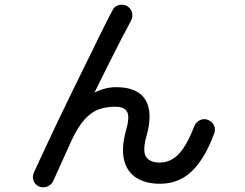

<svg xmlns="http://www.w3.org/2000/svg" viewBox="-20 -788 1040 815"><path d="M147 4Q129 -3 122.5 -21Q116 -39 124 -56Q141 -93 167 -149Q193 -205 225 -272Q257 -339 291 -408.5Q325 -478 357 -543Q389 -608 415 -661Q441 -714 458 -745Q466 -762 485 -766.5Q504 -771 520 -762Q536 -752 540.5 -734.5Q545 -717 536 -700Q522 -674 497.5 -627Q473 -580 443 -520Q413 -460 381 -395Q427 -418 473 -418Q565 -418 597.5 -364Q630 -310 602 -211Q584 -147 600 -122.5Q616 -98 659 -98Q685 -98 709.5 -111Q734 -124 757.5 -157.5Q781 -191 805 -253Q812 -270 829 -278Q846 -286 863 -279Q881 -272 888.5 -255Q896 -238 889 -221Q850 -115 794.5 -61.5Q739 -8 659 -8Q600 -8 560 -32.5Q520 -57 507 -107.5Q494 -158 515 -235Q531 -290 520 -312.5Q509 -335 468 -335Q432 -335 400 -324Q368 -313 339 -281Q310 -249 281 -186Q278 -179 267.5 -156Q257 -133 244.5 -105Q232 -77 221.5 -54Q211 -31 208 -24Q201 -6 183.5 2.5Q166 11 147 4Z"/></svg>

Font: Zen Maru Gothic Medium
Style: Regular
Weight: 500
Designer: Yoshimichi Ohira
Foundry: Positype
Version: Version 1.001